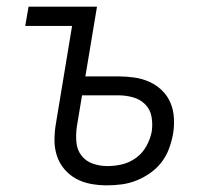

<svg xmlns="http://www.w3.org/2000/svg" viewBox="-20 -550 640 578"><path d="M302 8Q277 8 253 3.5Q229 -1 209 -12Q189 -23 174 -40.5Q159 -58 151.5 -80.5Q144 -103 144 -127.5Q144 -152 148 -176L197 -472H56L66 -530H272L237 -320H337Q361 -320 385 -316.5Q409 -313 430 -303.5Q451 -294 467.5 -278Q484 -262 493 -241Q502 -220 503.5 -195.5Q505 -171 501 -147Q497 -125 489 -103Q481 -81 466.5 -62Q452 -43 432 -29Q412 -15 390.5 -6.5Q369 2 346.5 5Q324 8 302 8ZM303 -50Q326 -50 348.5 -55.5Q371 -61 390.5 -75.5Q410 -90 421.5 -111.5Q433 -133 437 -155Q440 -178 436 -199.5Q432 -221 417 -236Q402 -251 380.5 -257Q359 -263 337 -263H227L211 -167Q208 -144 210 -121.5Q212 -99 225 -82Q238 -65 259 -57.5Q280 -50 303 -50Z"/></svg>

Font: Iosevka Curly Light Extended
Style: Italic
Weight: 300
Width: 7
Italic angle: -9°
Monospace: yes
Designer: Belleve Invis
Foundry: Belleve Invis
Version: Version 11.1.0; ttfautohint (v1.8.3)